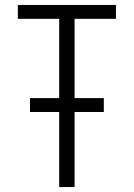

<svg xmlns="http://www.w3.org/2000/svg" viewBox="-20 -755 540 775"><path d="M219 0V-303H101V-359H219V-679H52V-735H448V-679H281V-359H399V-303H281V0Z"/></svg>

Font: Iosevka SS01 Light
Style: Regular
Weight: 300
Monospace: yes
Designer: Belleve Invis
Foundry: Belleve Invis
Version: 2.3.3; ttfautohint (v1.8.3)